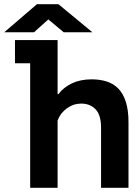

<svg xmlns="http://www.w3.org/2000/svg" viewBox="-20 -890 640 910"><path d="M51 -700H253V-444H257Q281 -476 321 -495Q361 -514 415 -514Q453 -514 485 -504Q517 -494 540 -471Q563 -448 576 -408.5Q589 -369 589 -311V0H459V-284Q459 -345 433 -372Q407 -399 365 -399Q328 -399 297 -376.5Q266 -354 253 -319V0H123V-590H51ZM418 -737H282L209 -798L141 -737H0L155 -870H257Z"/></svg>

Font: PT Mono
Style: Bold
Weight: 700
Monospace: yes
Designer: A.Korolkova, I.Chaeva
Foundry: ParaType Ltd
Version: Version 1.000 OFL